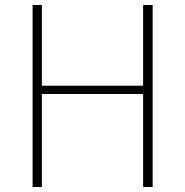

<svg xmlns="http://www.w3.org/2000/svg" viewBox="-20 -746 738 766"><path d="M110 0V-726H147V-404H551V-726H589V0H551V-371H147V0Z"/></svg>

Font: Noto Sans Korean Thin
Style: Regular
Weight: 250
Designer: Ryoko NISHIZUKA  (kana & ideographs); Paul D. Hunt (Latin, Greek & Cyrillic); Wenlong ZHANG  (bopomofo); Sandoll Communi
Foundry: Adobe Systems Incorporated
Version: Version 1.0001;PS 1;hotconv 1.0.78;makeotf.lib2.5.61930